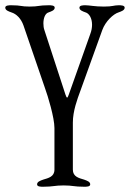

<svg xmlns="http://www.w3.org/2000/svg" viewBox="-23 -425 494 730"><path d="M254 41C254 -3 271 -48 282 -78L366 -311C378 -344 408 -372 428 -378C439 -382 451 -386 451 -396C451 -405 436 -405 428 -405C409 -405 407 -400 372 -400C337 -400 317 -405 302 -405C294 -405 279 -405 279 -396C279 -386 291 -382 302 -378C316 -374 327 -356 327 -331C327 -320 325 -308 320 -295L238 -64C233 -50 231 -51 226 -65L146 -310C143 -318 142 -327 142 -336C142 -355 148 -374 162 -378C173 -382 185 -386 185 -396C185 -405 170 -405 162 -405C123 -405 125 -400 90 -400C55 -400 59 -405 20 -405C12 -405 -3 -405 -3 -396C-3 -386 9 -382 20 -378C40 -372 57 -354 66 -329L148 -90C159 -60 184 22 184 62V220C184 247 161 252 141 258C130 262 118 266 118 276C118 285 132 285 141 285C180 285 184 280 219 280C254 280 258 285 297 285C306 285 320 285 320 276C320 266 308 262 297 258C277 252 254 247 254 220Z"/></svg>

Font: EB Garamond 12
Style: Regular
Weight: 400
Version: Version 0.016+